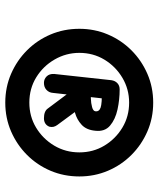

<svg xmlns="http://www.w3.org/2000/svg" viewBox="42 -972 587 710"><g transform="rotate(90 335.0 -616.5)"><path d="M286 -486Q272 -486 262 -496Q252 -506 253 -524L276 -735Q278 -749 287 -757.5Q296 -766 310 -766Q327 -766 337.5 -755Q348 -744 346 -726L323 -519Q322 -505 312 -495.5Q302 -486 286 -486ZM417 -486Q404 -486 395 -489.5Q386 -493 381 -500L298 -611H386L442 -535Q447 -528 448.5 -521Q450 -514 448 -506Q444 -496 436 -491Q428 -486 417 -486ZM318 -592 317 -659Q327 -659 344 -659.5Q361 -660 375.5 -664Q390 -668 391 -676Q393 -690 377.5 -695.5Q362 -701 315 -700L310 -766Q348 -766 384.5 -758Q421 -750 444 -730.5Q467 -711 463 -676Q460 -643 441 -625.5Q422 -608 397 -601Q372 -594 350 -593Q328 -592 318 -592ZM359 -343Q302 -343 252.5 -364.5Q203 -386 165.5 -423.5Q128 -461 107 -510.5Q86 -560 86 -617Q86 -673 107 -722.5Q128 -772 165.5 -809.5Q203 -847 252.5 -868.5Q302 -890 359 -890Q416 -890 465.5 -868.5Q515 -847 552.5 -809.5Q590 -772 611 -722.5Q632 -673 632 -617Q632 -560 611 -510.5Q590 -461 552.5 -423.5Q515 -386 465.5 -364.5Q416 -343 359 -343ZM359 -432Q410 -432 451.5 -457Q493 -482 518 -524Q543 -566 543 -617Q543 -668 518 -709.5Q493 -751 451.5 -776Q410 -801 359 -801Q309 -801 267 -776Q225 -751 200 -709.5Q175 -668 175 -617Q175 -568 199.5 -525.5Q224 -483 265.5 -457.5Q307 -432 359 -432Z"/></g></svg>

Font: Edu NSW ACT Foundation
Style: Bold
Weight: 700
Version: Version 1.003